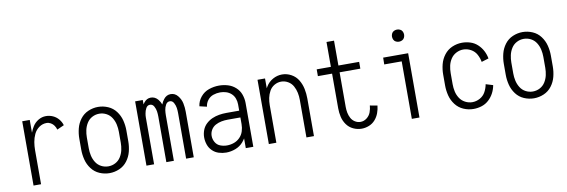

<svg xmlns="http://www.w3.org/2000/svg" viewBox="-53 -1143 4607 1559"><g transform="rotate(-10 2250.0 -363.5)"><path d="M124 0V-530H186V-425Q195 -450 210 -474Q228 -503 257.5 -520.5Q287 -538 320 -538Q350 -538 377 -526Q404 -514 423.5 -491Q443 -468 451 -440L393 -414Q388 -432 377.5 -447.5Q367 -463 350.5 -472.5Q334 -482 316 -482Q282 -482 254 -462Q226 -442 211.5 -411Q197 -380 191.5 -347Q186 -314 186 -281V0Z M750 8Q708 8 668.5 -9Q629 -26 603 -60.5Q577 -95 566.5 -136.5Q556 -178 556 -220V-310Q556 -352 566.5 -393.5Q577 -435 603 -469.5Q629 -504 668.5 -521Q708 -538 750 -538Q792 -538 831.5 -521Q871 -504 897 -469.5Q923 -435 933.5 -393.5Q944 -352 944 -310V-220Q944 -178 933.5 -136.5Q923 -95 897 -60.5Q871 -26 831.5 -9Q792 8 750 8ZM750 -48Q781 -48 808.5 -62.5Q836 -77 852.5 -103.5Q869 -130 875.5 -160Q882 -190 882 -220V-310Q882 -340 875.5 -370Q869 -400 852.5 -426.5Q836 -453 808.5 -467.5Q781 -482 750 -482Q719 -482 691.5 -467.5Q664 -453 647.5 -426.5Q631 -400 624.5 -370Q618 -340 618 -310V-220Q618 -190 624.5 -160Q631 -130 647.5 -103.5Q664 -77 691.5 -62.5Q719 -48 750 -48Z M1055 0V-530H1118V-494Q1123 -501 1128 -508Q1151 -538 1185 -538Q1220 -538 1244 -509Q1260 -489 1268 -467Q1276 -489 1291 -508Q1314 -538 1349 -538Q1384 -538 1407.5 -509Q1431 -480 1438 -445.5Q1445 -411 1445 -376V0H1382V-376Q1382 -397 1379 -418.5Q1376 -440 1364.5 -461Q1353 -482 1332 -482Q1310 -482 1298.5 -461Q1287 -440 1284 -418.5Q1281 -397 1281 -376V0H1219V-376Q1219 -397 1216 -418.5Q1213 -440 1201.5 -461Q1190 -482 1168 -482Q1147 -482 1135.5 -461Q1124 -440 1121 -418Q1118 -402 1118 -386V0Z M1712 8Q1681 8 1651 -1.5Q1621 -11 1598.5 -33Q1576 -55 1566 -84.5Q1556 -114 1556 -144.5Q1556 -175 1567 -204Q1578 -233 1600.5 -254Q1623 -275 1650.5 -287Q1678 -299 1708 -304Q1738 -309 1769 -309H1874V-361Q1874 -385 1865.5 -409Q1857 -433 1838.5 -450Q1820 -467 1796 -474.5Q1772 -482 1747 -482Q1718 -482 1690 -472.5Q1662 -463 1643.5 -439Q1625 -415 1622 -386L1562 -400Q1567 -442 1595 -476Q1623 -510 1664 -524Q1705 -538 1747 -538Q1784 -538 1819.5 -527.5Q1855 -517 1883 -492Q1911 -467 1923.5 -432Q1936 -397 1936 -361V0H1874V-80Q1865 -65 1853 -51Q1827 -21 1789 -6.5Q1751 8 1712 8ZM1728 -48Q1758 -48 1786 -58Q1814 -68 1835 -89.5Q1856 -111 1865 -139.5Q1874 -168 1874 -198V-253H1769Q1743 -253 1717 -248Q1691 -243 1668 -230.5Q1645 -218 1631.5 -195Q1618 -172 1618 -146Q1618 -118 1632.5 -93Q1647 -68 1673.5 -58Q1700 -48 1728 -48Z M2064 0V-530H2126V-449Q2130 -456 2134 -463Q2155 -498 2191 -518Q2227 -538 2267 -538Q2307 -538 2343 -518Q2379 -498 2399.5 -463.5Q2420 -429 2428 -389.5Q2436 -350 2436 -310V0H2374V-310Q2374 -340 2368 -369Q2362 -398 2347.5 -424.5Q2333 -451 2306.5 -466.5Q2280 -482 2250 -482Q2220 -482 2193.5 -466.5Q2167 -451 2152.5 -424.5Q2138 -398 2132 -369Q2126 -340 2126 -310V0Z M2829 8Q2793 8 2760 -7.5Q2727 -23 2706 -52.5Q2685 -82 2677 -117Q2669 -152 2669 -188V-474H2552V-530H2669V-735H2731V-530H2902V-474H2731V-188Q2731 -164 2735.5 -140.5Q2740 -117 2751.5 -95.5Q2763 -74 2784 -61Q2805 -48 2829 -48Q2857 -48 2880.5 -66Q2904 -84 2914 -111Q2924 -138 2926 -166L2987 -155Q2984 -124 2973 -94Q2962 -64 2941 -40Q2920 -16 2890 -4Q2860 8 2829 8Z M3243 0V-474H3099L3100 -530H3306V0ZM3250 -635Q3237 -635 3224.5 -641Q3212 -647 3206 -659.5Q3200 -672 3200 -685Q3200 -698 3206 -710.5Q3212 -723 3224.5 -729Q3237 -735 3250 -735Q3263 -735 3275.5 -729Q3288 -723 3294 -710.5Q3300 -698 3300 -685Q3300 -672 3294 -659.5Q3288 -647 3275.5 -641Q3263 -635 3250 -635Z M3751 8Q3709 8 3669.5 -9Q3630 -26 3603.5 -60.5Q3577 -95 3566.5 -136.5Q3556 -178 3556 -220V-310Q3556 -352 3566.5 -393.5Q3577 -435 3603.5 -469.5Q3630 -504 3669.5 -521Q3709 -538 3751 -538Q3786 -538 3819 -527.5Q3852 -517 3877.5 -493.5Q3903 -470 3919 -439.5Q3935 -409 3941 -375L3882 -357Q3876 -390 3860 -419.5Q3844 -449 3814 -465.5Q3784 -482 3751 -482Q3721 -482 3693 -467.5Q3665 -453 3648 -427Q3631 -401 3624.5 -371Q3618 -341 3618 -310V-220Q3618 -189 3624.5 -159Q3631 -129 3648 -103Q3665 -77 3693 -62.5Q3721 -48 3751 -48Q3784 -48 3814 -64.5Q3844 -81 3860 -110.5Q3876 -140 3882 -173L3941 -155Q3935 -121 3919 -90.5Q3903 -60 3877.5 -36.5Q3852 -13 3819 -2.5Q3786 8 3751 8Z M4250 8Q4208 8 4168.5 -9Q4129 -26 4103 -60.5Q4077 -95 4066.5 -136.5Q4056 -178 4056 -220V-310Q4056 -352 4066.5 -393.5Q4077 -435 4103 -469.5Q4129 -504 4168.5 -521Q4208 -538 4250 -538Q4292 -538 4331.5 -521Q4371 -504 4397 -469.5Q4423 -435 4433.5 -393.5Q4444 -352 4444 -310V-220Q4444 -178 4433.5 -136.5Q4423 -95 4397 -60.5Q4371 -26 4331.5 -9Q4292 8 4250 8ZM4250 -48Q4281 -48 4308.5 -62.5Q4336 -77 4352.5 -103.5Q4369 -130 4375.5 -160Q4382 -190 4382 -220V-310Q4382 -340 4375.5 -370Q4369 -400 4352.5 -426.5Q4336 -453 4308.5 -467.5Q4281 -482 4250 -482Q4219 -482 4191.5 -467.5Q4164 -453 4147.5 -426.5Q4131 -400 4124.5 -370Q4118 -340 4118 -310V-220Q4118 -190 4124.5 -160Q4131 -130 4147.5 -103.5Q4164 -77 4191.5 -62.5Q4219 -48 4250 -48Z"/></g></svg>

Font: Iosevka SS01 Light
Style: Regular
Weight: 300
Monospace: yes
Designer: Belleve Invis
Foundry: Belleve Invis
Version: 2.3.3; ttfautohint (v1.8.3)